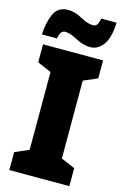

<svg xmlns="http://www.w3.org/2000/svg" viewBox="-138 -993 676 1053"><g transform="rotate(15 199.5 -466.5)"><path d="M300 -933Q292 -886 268 -886Q233 -886 193 -909Q153 -932 113 -932Q56 -932 33.5 -883Q11 -834 8 -765H94Q98 -794 108 -803Q118 -812 126 -812Q157 -812 198.5 -789Q240 -766 282 -766Q325 -766 354.5 -806.5Q384 -847 387 -933ZM369 -102 290 -136V-578L369 -612V-714H28V-612L107 -578V-136L28 -102V0H369Z"/></g></svg>

Font: Noto Sans UI SemiCondensed Black
Style: Regular
Weight: 900
Width: 4
Designer: Monotype Design Team
Foundry: Monotype Imaging Inc.
Version: 1.001